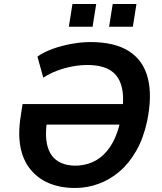

<svg xmlns="http://www.w3.org/2000/svg" viewBox="-20 -924 806 954"><path d="M354 10Q280 10 224 -13.5Q168 -37 131 -82.5Q94 -128 81.5 -194.5Q69 -261 83 -347L92 -407H640L625 -305H177L216 -338Q202 -256 214.5 -203.5Q227 -151 263.5 -126Q300 -101 354 -101Q407 -101 452 -124.5Q497 -148 530 -199Q563 -250 581 -334Q599 -425 586.5 -484.5Q574 -544 531.5 -572.5Q489 -601 414 -601Q376 -601 337.5 -593.5Q299 -586 263 -572.5Q227 -559 195 -538L166 -643Q199 -666 244 -682Q289 -698 338 -706.5Q387 -715 429 -715Q550 -715 621 -669.5Q692 -624 714.5 -536Q737 -448 711 -322Q693 -238 657.5 -175.5Q622 -113 574 -72Q526 -31 469.5 -10.5Q413 10 354 10ZM522 -791 540 -904H658L640 -791ZM322 -791 340 -904H458L440 -791Z"/></svg>

Font: Nunito Sans 7pt SemiCondensed
Style: Bold Italic
Weight: 700
Width: 4
Italic angle: -9°
Designer: Vernon Adams
Foundry: Vernon Adams
Version: Version 3.101;gftools[0.9.27]